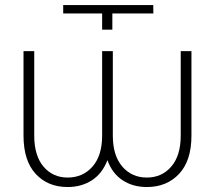

<svg xmlns="http://www.w3.org/2000/svg" viewBox="-20 -731 813 761"><path d="M248 10.3Q169.4 10.3 121.3 -42Q73.2 -94.2 73.2 -193.4V-528.3H115.7V-193.4Q115.7 -114.3 152.3 -70.8Q189 -27.3 248 -27.3Q308.6 -27.3 346.7 -70.8Q384.8 -114.3 384.8 -193.4V-528.3H427.2V-193.4Q427.2 -114.7 464.6 -71Q502 -27.3 562 -27.3Q621.6 -27.3 658.9 -70.8Q696.3 -114.3 696.3 -193.4V-528.3H738.8V-193.4Q738.8 -94.2 689.9 -42Q641.1 10.3 562 10.3Q506.8 10.3 465.8 -16.6Q424.8 -43.5 405.8 -96.2Q385.7 -43.5 344.5 -16.6Q303.2 10.3 248 10.3ZM384.8 -613.3V-677.7H230.5V-710.9H587.4L587.9 -677.7H425.3V-613.3Z"/></svg>

Font: Roboto Slab ExtraLight
Style: Regular
Weight: 250
Designer: Google
Version: Version 2.000; ttfautohint (v1.8.1.43-b0c9)